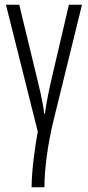

<svg xmlns="http://www.w3.org/2000/svg" viewBox="-20 -552 370 808"><path d="M325 -532H270L204 -250C187 -177 176 -127 169 -73H166C161 -123 145 -185 130 -247L61 -532H5L139 2C128 60 113 166 113 236H167C167 159 181 54 205 -44Z"/></svg>

Font: Noto Sans UI Condensed Light
Style: Regular
Weight: 300
Width: 3
Designer: Monotype Design Team
Foundry: Monotype Imaging Inc.
Version: Version 1.901